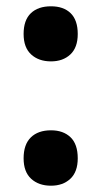

<svg xmlns="http://www.w3.org/2000/svg" viewBox="-20 -643 322 610"><path d="M142 -448Q103 -448 79 -470Q55 -492 55 -535Q55 -579 78 -601Q101 -623 142 -623Q182 -623 204.5 -601Q227 -579 227 -535Q227 -492 203.5 -470Q180 -448 142 -448ZM142 -53Q103 -53 79 -75Q55 -97 55 -140Q55 -184 78 -206.5Q101 -229 142 -229Q181 -229 204 -207Q227 -185 227 -140Q227 -97 203.5 -75Q180 -53 142 -53Z"/></svg>

Font: Noto Sans Malayalam UI Condensed ExtraBold
Style: Regular
Weight: 800
Width: 3
Designer: Jelle Bosma - Monotype Design Team
Foundry: Monotype Imaging Inc.
Version: Version 2.104; ttfautohint (v1.8.4.7-5d5b)